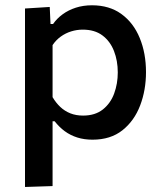

<svg xmlns="http://www.w3.org/2000/svg" viewBox="-20 -530 632 745"><path d="M77 195.5Q77 141 77 88.2Q77 35.5 77 -26V-268Q77 -323.5 77 -381.2Q77 -439 77 -497L173 -503L176 -437H186Q200.5 -458 223 -474.5Q245.5 -491 274.2 -500.2Q303 -509.5 337 -509.5Q404.5 -509.5 451.2 -475.5Q498 -441.5 522.2 -382.5Q546.5 -323.5 546.5 -250Q546.5 -180.5 523.8 -120.8Q501 -61 455 -24.5Q409 12 339 12Q306.5 12 279.8 3.5Q253 -5 231.2 -21Q209.5 -37 192 -59.5H184V-20.5Q184 37 184 87.2Q184 137.5 184 192ZM302.5 -81.5Q349 -81.5 379 -105.2Q409 -129 423 -167.2Q437 -205.5 437 -249Q437 -294.5 422.2 -332.2Q407.5 -370 377.5 -392.5Q347.5 -415 301 -415Q278 -415 256.2 -408.2Q234.5 -401.5 216 -388.2Q197.5 -375 184 -355V-153Q197 -131 214 -115Q231 -99 253 -90.2Q275 -81.5 302.5 -81.5Z"/></svg>

Font: Commissioner Thin Medium
Style: Regular
Weight: 500
Version: Version 1.000